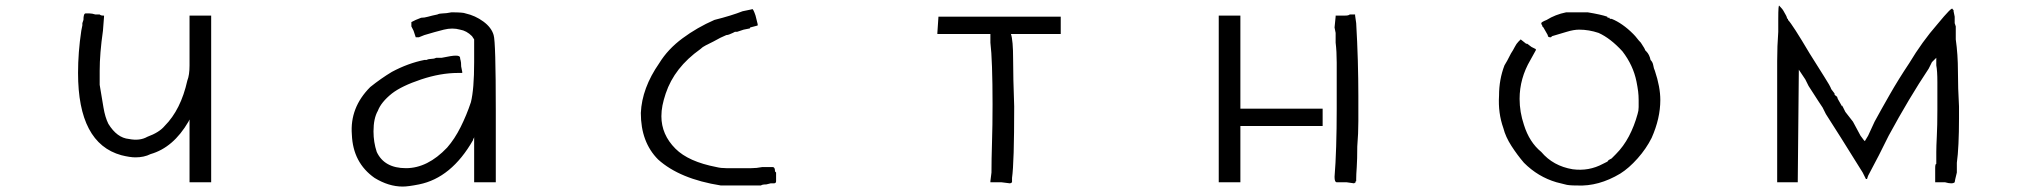

<svg xmlns="http://www.w3.org/2000/svg" viewBox="-20 -650 7290 693"><path d="M277.3 -566.4 281.2 -578.1Q281.2 -601.6 289.1 -601.6Q293 -601.6 302.7 -601.6Q312.5 -601.6 324.2 -597.7H332H339.8Q343.8 -593.8 351.6 -593.8H355.5V-589.8L351.6 -539.1Q339.8 -457 339.8 -394.5V-343.8Q347.7 -296.9 353.5 -261.7Q359.4 -226.6 371.1 -203.1Q402.3 -152.3 445.3 -148.4Q484.4 -140.6 511.7 -156.2Q554.7 -171.9 574.2 -195.3Q632.8 -253.9 656.2 -359.4Q664.1 -378.9 664.1 -414.1Q664.1 -449.2 664.1 -500V-593.8H742.2V7.8H664.1V-218.8L660.2 -210.9Q605.5 -117.2 523.4 -93.8Q500 -82 468.8 -82Q449.2 -82 418 -89.8Q261.7 -132.8 261.7 -386.7Q261.7 -460.9 273.4 -539.1L277.3 -558.6Z M1609.4 -605.5Q1652.3 -605.5 1660.2 -601.6Q1695.3 -593.8 1724.6 -572.3Q1753.9 -550.8 1761.7 -523.4Q1769.5 -500 1769.5 -250V7.8H1691.4V-156.2Q1691.4 -152.3 1689.5 -150.4Q1687.5 -148.4 1687.5 -144.5Q1609.4 -7.8 1492.2 15.6Q1453.1 23.4 1433.6 23.4Q1382.8 23.4 1332 -7.8Q1253.9 -62.5 1250 -164.1Q1242.2 -261.7 1316.4 -335.9Q1355.5 -367.2 1394.5 -390.6Q1453.1 -421.9 1511.7 -433.6H1519.5Q1527.3 -437.5 1537.1 -437.5Q1546.9 -437.5 1554.7 -441.4H1574.2Q1593.8 -445.3 1605.5 -447.3Q1617.2 -449.2 1625 -449.2Q1640.6 -449.2 1640.6 -441.4Q1640.6 -437.5 1642.6 -431.6Q1644.5 -425.8 1644.5 -410.2L1648.4 -390.6V-386.7H1632.8Q1570.3 -386.7 1500 -363.3Q1429.7 -339.8 1394.5 -312.5Q1355.5 -281.2 1343.8 -250Q1328.1 -222.7 1328.1 -175.8Q1328.1 -136.7 1339.8 -101.6Q1367.2 -43 1445.3 -43Q1523.4 -43 1593.8 -117.2Q1621.1 -148.4 1642.6 -191.4Q1664.1 -234.4 1679.7 -281.2Q1691.4 -328.1 1691.4 -425.8V-507.8L1683.6 -519.5Q1664.1 -539.1 1640.6 -543Q1613.3 -550.8 1582 -543Q1550.8 -535.2 1511.7 -523.4L1492.2 -515.6H1480.5L1472.7 -539.1L1464.8 -554.7Q1464.8 -570.3 1464.8 -570.3L1480.5 -578.1L1500 -585.9Q1511.7 -585.9 1525.4 -589.8Q1539.1 -593.8 1558.6 -597.7Q1566.4 -601.6 1578.1 -601.6Q1589.8 -601.6 1609.4 -605.5Z M2695.3 -617.2Q2699.2 -617.2 2707 -593.8Q2714.8 -562.5 2714.8 -562.5V-558.6Q2718.8 -558.6 2687.5 -550.8Q2687.5 -546.9 2683.6 -546.9L2664.1 -543L2640.6 -535.2H2632.8L2625 -531.2Q2609.4 -523.4 2601.6 -523.4Q2582 -515.6 2554.7 -500Q2539.1 -492.2 2527.3 -486.3Q2515.6 -480.5 2507.8 -472.7Q2414.1 -406.2 2382.8 -312.5Q2375 -289.1 2371.1 -269.5Q2367.2 -250 2367.2 -230.5Q2367.2 -164.1 2418 -113.3Q2464.8 -66.4 2566.4 -46.9Q2582 -43 2601.6 -43Q2621.1 -43 2644.5 -43Q2671.9 -43 2691.4 -43Q2710.9 -43 2730.5 -46.9Q2769.5 -46.9 2769.5 -46.9Q2777.3 -46.9 2777.3 -31.2Q2781.2 -27.3 2781.2 -27.3V3.9Q2781.2 11.7 2773.4 11.7H2761.7L2746.1 15.6Q2730.5 15.6 2726.6 19.5H2656.2H2625H2582Q2433.6 -3.9 2355.5 -74.2Q2293 -136.7 2293 -242.2Q2296.9 -332 2359.4 -421.9Q2390.6 -472.7 2443.4 -511.7Q2496.1 -550.8 2558.6 -578.1Q2589.8 -585.9 2615.2 -593.8Q2640.6 -601.6 2660.2 -609.4Q2699.2 -617.2 2695.3 -617.2Z M3367.2 -589.8H3808.6V-527.3H3628.9Q3636.7 -503.9 3636.7 -437.5Q3636.7 -371.1 3640.6 -265.6Q3640.6 -164.1 3638.7 -99.6Q3636.7 -35.2 3632.8 -7.8V3.9V7.8Q3628.9 11.7 3625 11.7L3593.8 7.8H3554.7V3.9L3558.6 -27.3Q3558.6 -74.2 3560.5 -134.8Q3562.5 -195.3 3562.5 -273.4Q3562.5 -351.6 3560.5 -408.2Q3558.6 -464.8 3554.7 -496.1V-527.3H3363.3V-531.2Z M4457 -593.8V-257.8H4753.9V-195.3H4457V7.8H4378.9V-593.8ZM4835.9 -593.8Q4847.7 -593.8 4851.6 -597.7H4871.1V-593.8L4875 -566.4Q4878.9 -500 4880.9 -431.6Q4882.8 -363.3 4882.8 -304.7Q4882.8 -257.8 4882.8 -212.9Q4882.8 -168 4878.9 -121.1Q4878.9 -74.2 4877 -46.9Q4875 -19.5 4875 -3.9V3.9Q4871.1 3.9 4873 5.9Q4875 7.8 4867.2 11.7L4839.8 7.8H4820.3H4804.7Q4796.9 7.8 4796.9 -11.7Q4800.8 -58.6 4802.7 -121.1Q4804.7 -183.6 4804.7 -257.8V-328.1Q4804.7 -382.8 4804.7 -423.8Q4804.7 -464.8 4800.8 -496.1V-519.5V-531.2L4796.9 -550.8L4800.8 -589.8V-593.8H4816.4Z M5710.9 -605.5Q5734.4 -601.6 5752 -597.7Q5769.5 -593.8 5781.2 -589.8Q5781.2 -585.9 5785.2 -585.9H5789.1Q5789.1 -582 5793 -582H5796.9Q5816.4 -574.2 5835.9 -560.5Q5855.5 -546.9 5875 -527.3Q5882.8 -519.5 5888.7 -511.7Q5894.5 -503.9 5902.3 -496.1Q5918 -472.7 5918 -468.8L5921.9 -464.8Q5933.6 -453.1 5937.5 -433.6Q5945.3 -425.8 5947.3 -414.1Q5949.2 -402.3 5953.1 -394.5Q5972.7 -335.9 5972.7 -289.1Q5972.7 -222.7 5941.4 -152.3Q5921.9 -113.3 5890.6 -78.1Q5859.4 -43 5828.1 -23.4Q5750 23.4 5671.9 19.5Q5640.6 19.5 5628.9 15.6L5613.3 11.7L5597.7 7.8Q5531.2 -11.7 5480.5 -62.5Q5457 -89.8 5435.5 -123Q5414.1 -156.2 5406.2 -187.5Q5386.7 -242.2 5390.6 -304.7Q5390.6 -363.3 5410.2 -414.1Q5418 -425.8 5433.6 -457Q5441.4 -468.8 5447.3 -480.5Q5453.1 -492.2 5460.9 -500L5468.8 -507.8L5488.3 -492.2H5492.2L5507.8 -480.5L5515.6 -476.6L5523.4 -472.7V-468.8L5503.9 -433.6Q5464.8 -367.2 5464.8 -293Q5464.8 -246.1 5480.5 -199.2Q5500 -136.7 5543 -101.6Q5585.9 -50.8 5656.2 -39.1Q5714.8 -31.2 5765.6 -58.6L5773.4 -62.5Q5781.2 -66.4 5781.2 -66.4L5785.2 -70.3Q5781.2 -70.3 5796.9 -78.1L5812.5 -93.8Q5839.8 -121.1 5859.4 -158.2Q5878.9 -195.3 5890.6 -238.3Q5894.5 -250 5894.5 -263.7Q5894.5 -277.3 5894.5 -289.1Q5894.5 -304.7 5892.6 -320.3Q5890.6 -335.9 5886.7 -355.5Q5875 -414.1 5835.9 -464.8Q5793 -511.7 5750 -531.2Q5714.8 -543 5679.7 -543Q5660.2 -543 5634.8 -535.2Q5609.4 -527.3 5582 -519.5L5578.1 -515.6H5574.2Q5566.4 -515.6 5566.4 -523.4L5550.8 -550.8L5546.9 -554.7Q5546.9 -558.6 5544.9 -560.5Q5543 -562.5 5543 -566.4Q5543 -570.3 5562.5 -578.1Q5593.8 -597.7 5632.8 -605.5H5671.9H5707Z M6394.5 -312.5Q6394.5 -375 6394.5 -429.7Q6394.5 -484.4 6398.4 -535.2V-562.5V-582Q6398.4 -636.7 6402.3 -628.9Q6414.1 -617.2 6418 -609.4Q6429.7 -589.8 6429.7 -585.9Q6429.7 -582 6433.6 -582V-578.1Q6449.2 -562.5 6511.7 -457Q6543 -406.2 6564.5 -373Q6585.9 -339.8 6589.8 -328.1L6601.6 -312.5V-308.6L6609.4 -300.8V-304.7L6613.3 -293L6628.9 -265.6V-269.5L6640.6 -246.1L6668 -210.9L6695.3 -160.2L6707 -144.5L6710.9 -140.6L6722.7 -160.2L6746.1 -210.9Q6769.5 -253.9 6800.8 -308.6Q6832 -363.3 6871.1 -421.9Q6894.5 -460.9 6919.9 -496.1Q6945.3 -531.2 6972.7 -562.5Q7027.3 -628.9 7027.3 -617.2Q7031.2 -613.3 7031.2 -613.3V-609.4L7035.2 -589.8V-574.2V-566.4L7039.1 -554.7V-507.8Q7046.9 -453.1 7046.9 -392.6Q7046.9 -332 7050.8 -265.6V-222.7Q7050.8 -171.9 7048.8 -130.9Q7046.9 -89.8 7043 -62.5V-46.9V-43V-27.3Q7035.2 3.9 7035.2 7.8Q7027.3 15.6 7000 7.8H6980.5H6964.8V3.9V-27.3V-43Q6964.8 -58.6 6968.8 -58.6V-78.1V-101.6Q6968.8 -121.1 6970.7 -158.2Q6972.7 -195.3 6972.7 -253.9Q6972.7 -312.5 6972.7 -353.5Q6972.7 -394.5 6968.8 -414.1V-441.4Q6953.1 -425.8 6953.1 -425.8L6941.4 -402.3Q6871.1 -296.9 6796.9 -160.2L6761.7 -89.8L6722.7 -15.6L6718.8 -3.9H6714.8L6703.1 -27.3L6625 -152.3L6570.3 -238.3L6558.6 -261.7L6543 -285.2L6507.8 -339.8L6496.1 -363.3L6472.7 -398.4V-402.3L6468.8 3.9V7.8H6433.6H6394.5Z"/></svg>

Font: 和音 by 宁静之雨，公众号njzyshare
Style: Regular
Weight: 400
Designer: Steve Matteson
Foundry: Ascender Corporation
Version: Version 6.00;June 8, 2018;FontCreator 11.0.0.2388 32-bit